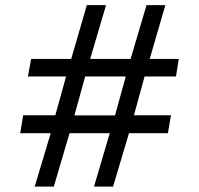

<svg xmlns="http://www.w3.org/2000/svg" viewBox="-20 -710 758 732"><path d="M112.3 1.5 173.3 -202.1H57.1L68.4 -270.5H190.9L231.9 -418.5H86.4L98.6 -485.4H251.5L311 -690.4H384.3L323.7 -485.4H478L538.6 -690.4H610.4L550.8 -485.4H661.6L650.9 -418.5H531.2L490.7 -270.5H631.8L620.1 -202.1H471.7L411.1 1.5H338.4L398.4 -202.1H245.1L185.1 1.5ZM263.7 -270H418.5L459.5 -418.5H304.7Z"/></svg>

Font: Kameron Medium
Style: Regular
Weight: 500
Designer: Vernon Adams
Foundry: Vernon Adams
Version: Version 1.100